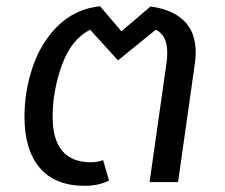

<svg xmlns="http://www.w3.org/2000/svg" viewBox="-20 -588 725 620"><path d="M612 -418Q612 -401 609 -381L555 0H463L518 -387Q520 -398 520 -418Q520 -475 483 -492L361 -393L271 -492Q210 -461 180 -378Q150 -295 150 -211Q150 -64 274 -64Q294 -64 313 -71L332 -5Q298 12 254 12Q157 12 108 -46.5Q59 -105 59 -211Q59 -294 86 -373Q113 -452 168 -505.5Q223 -559 303 -568L372 -487L466 -567Q535 -558 573.5 -521.5Q612 -485 612 -418Z"/></svg>

Font: FiraGO
Style: Italic
Weight: 400
Italic angle: -8°
Designer: bBox Type GmbH
Foundry: bBox Type GmbH
Version: Version 1.001